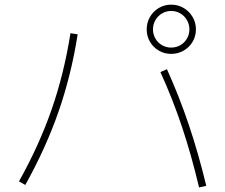

<svg xmlns="http://www.w3.org/2000/svg" viewBox="-20 -821 978 834"><path d="M676.8 -507.8 705.1 -520.5Q758.3 -402.8 800 -279.3Q841.8 -155.8 876 -13.7L844.7 -6.8Q811 -148.9 770.3 -270.8Q729.5 -392.6 676.8 -507.8ZM286.1 -676.8 317.4 -671.9Q289.6 -495.1 234.4 -336.4Q179.2 -177.7 89.8 -17.6L62.5 -33.2Q150.4 -190.4 204.3 -345.7Q258.3 -501 286.1 -676.8ZM617.2 -693.4Q617.2 -722.7 631.3 -747.3Q645.5 -772 669.9 -786.4Q694.3 -800.8 723.6 -800.8Q752.9 -800.8 777.6 -786.4Q802.2 -772 816.7 -747.3Q831.1 -722.7 831.1 -693.4Q831.1 -664.1 816.7 -639.6Q802.2 -615.2 777.6 -601.1Q752.9 -586.9 723.6 -586.9Q694.3 -586.9 669.9 -601.1Q645.5 -615.2 631.3 -639.6Q617.2 -664.1 617.2 -693.4ZM802.7 -693.4Q802.7 -714.8 792.2 -733.4Q781.7 -752 763.4 -762.7Q745.1 -773.4 723.6 -773.4Q702.1 -773.4 683.8 -762.7Q665.5 -752 655 -733.4Q644.5 -714.8 644.5 -693.4Q644.5 -671.9 655 -653.6Q665.5 -635.3 683.8 -624.8Q702.1 -614.3 723.6 -614.3Q745.1 -614.3 763.4 -624.8Q781.7 -635.3 792.2 -653.6Q802.7 -671.9 802.7 -693.4Z"/></svg>

Font: Pretendard Thin
Style: Regular
Weight: 100
Designer: Base glyphs from Inter by Rasmus Andersson; Hangeul glyphs from Noto Sans CJK(Source Han Sans) by Jang Soo-young and Kan
Foundry: Kil Hyung-jin
Version: Version 1.309